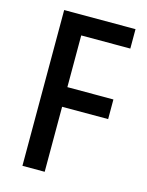

<svg xmlns="http://www.w3.org/2000/svg" viewBox="-110 -782 649 850"><g transform="rotate(15 215.0 -357.0)"><path d="M179 0H77V-714H404V-625H179V-388H390V-298H179Z"/></g></svg>

Font: Noto Sans Khmer Condensed Medium
Style: Regular
Weight: 500
Width: 3
Designer: Danh Hong and the Monotype Design Team
Foundry: Monotype Imaging Inc.
Version: Version 2.004; ttfautohint (v1.8.4.7-5d5b)